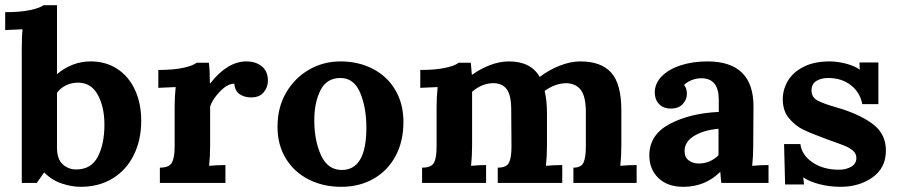

<svg xmlns="http://www.w3.org/2000/svg" viewBox="-24 -706 3471 741"><path d="M326 -469Q384 -469 428 -440.5Q472 -412 496.5 -360Q521 -308 521 -239Q521 -166 492.5 -108Q464 -50 411 -17.5Q358 15 287 15Q253 15 215 2.5Q177 -10 147 -40H146L118 0H60V-514Q60 -566 63 -593L-4 -590V-659Q56 -659 94 -667.5Q132 -676 144 -686H196V-420Q255 -469 326 -469ZM196 -348V-136Q196 -92 218 -72Q240 -52 270 -52Q328 -52 353.5 -101Q379 -150 379 -225Q379 -293 353.5 -340Q328 -387 277 -387Q252 -387 230.5 -376.5Q209 -366 196 -348Z M1010 -394Q1010 -369 993.5 -349.5Q977 -330 945 -330Q920 -330 901.5 -342Q883 -354 880 -383Q854 -383 825 -353Q796 -323 787 -295V-146Q787 -103 783 -66Q813 -69 846 -69V0H593V-59Q629 -59 639.5 -78.5Q650 -98 650 -140V-293Q650 -334 654 -370L587 -367V-436Q647 -436 684.5 -444.5Q722 -453 735 -464H782Q786 -438 786 -385H788Q854 -469 927 -469Q963 -469 986.5 -450Q1010 -431 1010 -394Z M1533 -235Q1533 -160 1502.5 -103.5Q1472 -47 1417.5 -16Q1363 15 1293 15Q1223 15 1167 -13.5Q1111 -42 1079 -94.5Q1047 -147 1047 -217Q1047 -291 1080 -348Q1113 -405 1168.5 -437Q1224 -469 1290 -469Q1359 -469 1414.5 -440.5Q1470 -412 1501.5 -359Q1533 -306 1533 -235ZM1189 -242Q1189 -163 1215 -106.5Q1241 -50 1295 -50Q1390 -50 1390 -213Q1390 -291 1366 -348Q1342 -405 1290 -405Q1237 -405 1213 -358Q1189 -311 1189 -242Z M2374 -280V-146Q2374 -103 2370 -66Q2400 -69 2433 -69V0H2189V-59Q2219 -59 2228 -78.5Q2237 -98 2237 -140V-279Q2236 -335 2217.5 -359Q2199 -383 2164 -385Q2119 -385 2078 -355Q2087 -318 2087 -268V-146Q2087 -103 2083 -66Q2113 -69 2146 -69V0H1897V-59Q1931 -59 1940.5 -78.5Q1950 -98 1950 -140L1949 -282Q1949 -339 1931.5 -362Q1914 -385 1880 -385Q1837 -385 1798 -352V-146Q1798 -103 1794 -66Q1824 -69 1852 -69V0H1605V-59Q1641 -59 1651 -78Q1661 -97 1661 -140V-293Q1661 -334 1665 -370L1598 -367V-436Q1658 -436 1696 -444.5Q1734 -453 1746 -464H1793Q1793 -462 1797 -418H1799Q1829 -440 1866.5 -454.5Q1904 -469 1940 -469Q2025 -469 2059 -409Q2094 -436 2136 -452.5Q2178 -469 2216 -469Q2296 -469 2335 -425.5Q2374 -382 2374 -280Z M2884 -295 2883 -146Q2883 -103 2879 -66Q2911 -69 2942 -69V0H2760Q2758 -12 2756 -42H2755Q2697 15 2613 15Q2552 15 2517 -19Q2482 -53 2482 -106Q2482 -186 2560.5 -227.5Q2639 -269 2750 -274V-321Q2750 -404 2683 -404Q2664 -404 2646 -397Q2628 -390 2616 -378Q2627 -365 2627 -344Q2627 -322 2611 -304.5Q2595 -287 2565 -287Q2536 -287 2519.5 -304.5Q2503 -322 2503 -349Q2503 -384 2530 -411.5Q2557 -439 2603.5 -454Q2650 -469 2706 -469Q2884 -469 2884 -295ZM2618 -123Q2618 -99 2634 -87Q2650 -75 2673 -75Q2717 -75 2749 -107V-209Q2692 -204 2655 -181.5Q2618 -159 2618 -123Z M3293 -438H3294L3293 -465H3366V-304H3304Q3295 -350 3259.5 -377.5Q3224 -405 3172 -405Q3145 -405 3126.5 -393.5Q3108 -382 3108 -357Q3108 -331 3130.5 -318.5Q3153 -306 3206 -291L3226 -285Q3308 -258 3351.5 -221.5Q3395 -185 3395 -125Q3395 -58 3343.5 -21.5Q3292 15 3220 15Q3178 15 3139 5Q3100 -5 3077 -21H3076L3079 6H3006L3002 -150H3065Q3070 -108 3111.5 -79.5Q3153 -51 3214 -51Q3241 -51 3261 -62.5Q3281 -74 3281 -96Q3281 -113 3268.5 -124Q3256 -135 3238 -142.5Q3220 -150 3169 -168Q3109 -190 3077.5 -205Q3046 -220 3021.5 -249Q2997 -278 2997 -323Q2997 -360 3016.5 -393.5Q3036 -427 3077 -448Q3118 -469 3178 -469Q3206 -469 3238.5 -461Q3271 -453 3293 -438Z"/></svg>

Font: Sumana
Style: Bold
Weight: 700
Designer: Cyreal, Alexei Vanyashin (Devanagari), Olga Karpushina (Latin)
Foundry: Cyreal
Version: Version 1.015;PS 001.015;hotconv 1.0.70;makeotf.lib2.5.58329